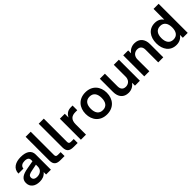

<svg xmlns="http://www.w3.org/2000/svg" viewBox="290 -2034 3360 3360"><g transform="rotate(-45 1970.0 -354.0)"><path d="M381 0H500V-377C500 -472 429 -532 281 -532C156 -532 52 -478 50 -354H174C177 -411 225 -435 282 -435C349 -435 377 -410 377 -363V-333L226 -306C91 -283 26 -237 26 -145C26 -44 103 12 216 12C281 12 336 -6 381 -60ZM244 -81C183 -81 155 -108 155 -149C155 -196 190 -210 249 -222L377 -248V-202C377 -116 310 -81 244 -81Z M594 -720V-133C594 -28 650 0 738 0H838V-97H770C732 -97 720 -112 720 -146V-720Z M918 -720V-133C918 -28 974 0 1062 0H1162V-97H1094C1056 -97 1044 -112 1044 -146V-720Z M1242 0H1368V-252C1368 -373 1428 -410 1516 -410H1562V-526H1521C1455 -526 1399 -500 1364 -427V-520H1242Z M1882 12C2049 12 2145 -105 2145 -260C2145 -415 2049 -532 1882 -532C1715 -532 1619 -415 1619 -260C1619 -105 1715 12 1882 12ZM1882 -93C1789 -93 1747 -160 1747 -260C1747 -360 1789 -427 1882 -427C1975 -427 2017 -360 2017 -260C2017 -160 1975 -93 1882 -93Z M2356 -207V-520H2231V-192C2231 -70 2296 12 2416 12C2490 12 2544 -23 2580 -71V0H2702V-520H2576V-213C2567 -122 2499 -98 2456 -98C2384 -98 2356 -144 2356 -207Z M3156 -313V0H3281V-328C3281 -450 3216 -532 3096 -532C3022 -532 2968 -497 2932 -449V-520H2810V0H2936V-307C2945 -398 3013 -422 3056 -422C3128 -422 3156 -376 3156 -313Z M3886 0V-720H3760V-455C3725 -503 3672 -532 3600 -532C3449 -532 3367 -415 3367 -260C3367 -105 3449 12 3600 12C3675 12 3730 -20 3765 -72V0ZM3629 -93C3537 -93 3495 -160 3495 -260C3495 -360 3537 -427 3629 -427C3720 -427 3762 -360 3762 -260C3762 -160 3720 -93 3629 -93Z"/></g></svg>

Font: Aspekta 600
Style: Regular
Weight: 600
Designer: Ivo Dolenc
Version: Version 2.100